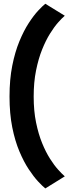

<svg xmlns="http://www.w3.org/2000/svg" viewBox="-20 -792 419 1049"><path d="M227.5 237.5 334 171.5Q319 158.5 297.5 134.8Q276 111 253 74.8Q230 38.5 210 -10.5Q190 -59.5 177 -122.8Q164 -186 164 -264.5Q164 -343 177 -407.2Q190 -471.5 210 -521.2Q230 -571 253 -608Q276 -645 297.5 -669.2Q319 -693.5 334 -706L227.5 -771.5Q212.5 -759.5 188.2 -733.5Q164 -707.5 137 -666Q110 -624.5 86 -566.5Q62 -508.5 47 -433.2Q32 -358 32 -264.5Q32 -171 47 -96.2Q62 -21.5 86 35.2Q110 92 137 132.8Q164 173.5 188.2 199.5Q212.5 225.5 227.5 237.5Z"/></svg>

Font: Anybody SemiExpanded SemiBold
Style: Regular
Weight: 600
Width: 6
Designer: Tyler Finck
Foundry: Etcetera Type Company
Version: Version 1.113;gftools[0.9.25]